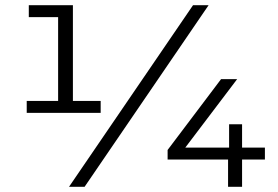

<svg xmlns="http://www.w3.org/2000/svg" viewBox="-20 -720 1070 740"><path d="M91 -654H204V-331H83V-285H368V-331H261V-700H91ZM784 -700H724L246 0H306ZM1001 -105V-151H913V-241H863V-151H694L894 -415H832L626 -142V-105H859V0H913V-105Z"/></svg>

Font: Montserrat-Alt1
Style: Regular
Weight: 400
Designer: Differentunic
Foundry: Differentunic
Version: Version 7.222